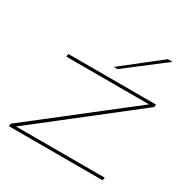

<svg xmlns="http://www.w3.org/2000/svg" viewBox="-176 -946 1080 1103"><g transform="rotate(30 364.0 -395.0)"><path d="M28 0 30 -18 662 -511H113L116 -530H698L695 -512L64 -19H652L649 0ZM379 -596 626 -790H657L404 -596Z"/></g></svg>

Font: Georama ExtraExtended Thin
Style: Italic
Weight: 100
Width: 8
Italic angle: -9°
Designer: Jean-Baptiste Levee
Foundry: Production Type
Version: Version 1.000